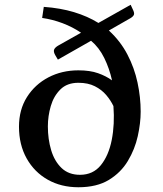

<svg xmlns="http://www.w3.org/2000/svg" viewBox="-20 -770 682 805"><path d="M436.5 -642.1Q484.9 -597.7 514.2 -541.5Q543.5 -485.4 556.6 -423.8Q569.8 -362.3 569.8 -301.8Q569.8 -253.9 557.6 -199Q545.4 -144 516.1 -95.2Q486.8 -46.4 436.3 -15.6Q385.7 15.1 308.6 15.1Q236.3 15.1 180.2 -16.6Q124 -48.3 91.8 -105.7Q59.6 -163.1 59.6 -238.8Q59.6 -310.1 93 -363Q126.5 -416 182.9 -445.6Q239.3 -475.1 308.6 -475.1Q357.4 -475.1 391.1 -463.1Q424.8 -451.2 449.7 -433.1Q438.5 -483.4 417 -527.1Q395.5 -570.8 361.8 -599.1L222.7 -520L211.4 -539.1Q203.6 -553.2 206.8 -561.8Q210 -570.3 222.7 -578.1L319.8 -632.8Q283.7 -657.2 241.9 -672.9Q200.2 -688.5 156.7 -694.8L163.6 -741.2Q233.4 -736.3 290.5 -719Q347.7 -701.7 392.6 -673.8L527.8 -750L536.6 -731Q544.4 -715.8 541.5 -708.3Q538.6 -700.7 526.9 -693.8ZM315.4 -37.1Q370.1 -37.1 402.8 -77.4Q435.5 -117.7 448.5 -183.3Q461.4 -249 455.6 -325.2Q444.3 -349.1 425.3 -371.6Q406.2 -394 377.7 -408.4Q349.1 -422.9 308.6 -422.9Q261.2 -422.9 233.2 -395Q205.1 -367.2 192.9 -325.2Q180.7 -283.2 180.7 -240.2Q180.7 -186.5 194.6 -140.1Q208.5 -93.8 238.3 -65.4Q268.1 -37.1 315.4 -37.1Z"/></svg>

Font: Artifika
Style: Regular
Weight: 400
Designer: Yulya Zhdanova, Ivan Petrov | Cyreal.org
Foundry: Cyreal.org
Version: Version 1.102; ttfautohint (v1.8.4.7-5d5b)